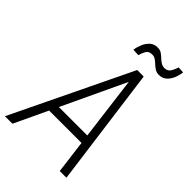

<svg xmlns="http://www.w3.org/2000/svg" viewBox="-290 -984 1082 1082"><g transform="rotate(45 250.5 -443.5)"><path d="M341.8 -665 28.8 0H-31.2L312 -711.4H353.5ZM405.8 0 320.8 -668.5 325.7 -710.9H363.8L459 0ZM417.5 -251.5 408.2 -198.7H95.7L105.5 -251.5ZM466.3 -886.7 504.4 -884.8Q501.5 -859.9 491.5 -835.2Q481.4 -810.5 462.9 -793.9Q444.3 -777.3 415 -777.8Q397.9 -778.3 384.8 -786.9Q371.6 -795.4 360.4 -806.2Q349.1 -816.9 336.7 -825.4Q324.2 -834 308.1 -833Q283.7 -833 272.7 -814Q261.7 -794.9 257.3 -774.9L215.8 -776.9Q219.2 -801.3 229.5 -825.7Q239.7 -850.1 258.1 -866.7Q276.4 -883.3 305.7 -882.8Q322.8 -882.8 335.7 -874.3Q348.6 -865.7 360.1 -854.5Q371.6 -843.3 384 -835.4Q396.5 -827.6 413.1 -827.1Q437.5 -827.6 449.5 -847.2Q461.4 -866.7 466.3 -886.7Z"/></g></svg>

Font: Roboto Condensed Light
Style: Italic
Weight: 300
Italic angle: -12°
Designer: Christian Robertson
Foundry: Google
Version: Version 3.0; 2020